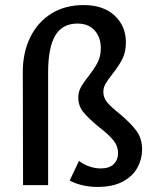

<svg xmlns="http://www.w3.org/2000/svg" viewBox="-20 -731 617 758"><path d="M255 -18 292 -96Q307 -83 331 -74.5Q355 -66 377 -66Q412 -66 429 -83Q446 -100 446 -126Q446 -155 426.5 -178.5Q407 -202 370 -230Q329 -264 309 -288.5Q289 -313 289 -346Q289 -368 299.5 -387Q310 -406 330 -431Q354 -462 366 -485.5Q378 -509 378 -541Q378 -584 353.5 -611Q329 -638 286 -638Q226 -638 198 -590.5Q170 -543 170 -445V0H71L70 -447Q70 -524 99.5 -584Q129 -644 183 -677.5Q237 -711 310 -711Q388 -711 432.5 -669.5Q477 -628 477 -564Q477 -526 463.5 -499Q450 -472 424 -439Q405 -415 396.5 -400Q388 -385 388 -368Q388 -345 403.5 -326.5Q419 -308 452 -282Q495 -246 518 -215.5Q541 -185 541 -140Q541 -104 523 -70Q505 -36 465.5 -14.5Q426 7 365 7Q304 7 255 -18Z"/></svg>

Font: Ysabeau Infant Semibold
Style: Regular
Weight: 600
Designer: Christian Thalmann (Catharsis Fonts)
Version: Version 0.003